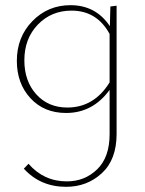

<svg xmlns="http://www.w3.org/2000/svg" viewBox="-20 -432 560 741"><path d="M406 -407 430 -410V85Q430 184 373 236.5Q316 289 235 289Q136 289 72 219L90 200Q149 268 238 268Q307 268 355 221.5Q403 175 403 86V-85Q338 4 235 4Q150 4 97.5 -53Q45 -110 45 -197Q45 -289 105 -350.5Q165 -412 252 -412Q350 -412 404 -331ZM240 -17Q343 -17 403 -114V-301Q354 -391 256 -391Q178 -391 126 -337Q74 -283 74 -199Q74 -119 120 -68Q166 -17 240 -17Z"/></svg>

Font: EauTestInfant Extralight
Style: Regular
Weight: 250
Designer: Christian Thalmann (Catharsis Fonts)
Version: Version 0.001;PS 000.001;hotconv 1.0.88;makeotf.lib2.5.64775